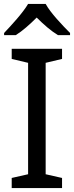

<svg xmlns="http://www.w3.org/2000/svg" viewBox="-20 -964 379 984"><path d="M214 -944H124C98 -899 38 -834 1 -795V-784H61C96 -806 132 -838 168 -874C204 -838 242 -805 277 -784H339V-795C301 -833 238 -899 214 -944ZM298 0V-52L214 -71V-642L298 -662V-714H40V-662L124 -642V-71L40 -52V0Z"/></svg>

Font: Noto Sans Inscriptional Parthian
Style: Regular
Weight: 400
Designer: Monotype Design Team
Foundry: Monotype Imaging Inc.
Version: Version 2.003